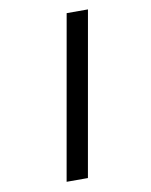

<svg xmlns="http://www.w3.org/2000/svg" viewBox="-99 -860 845 1074"><g transform="rotate(-10 323.5 -323.5)"><path d="M355 -788 191 141H312L476 -788Z"/></g></svg>

Font: Geom Bold
Style: Bold Italic
Weight: 700
Italic angle: -10°
Version: Version 1.102